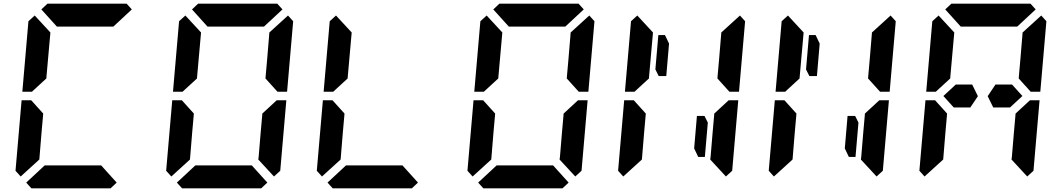

<svg xmlns="http://www.w3.org/2000/svg" viewBox="-20 -1020 5752 1040"><path d="M156 -526 153 -523H101L134 -905L168 -936L253 -844L240 -698L232 -608L231 -595ZM205 -302 193 -156 92 -64 64 -95 97 -477H149L158 -467L214 -405L213 -392ZM204 -969 237 -1000H390H514H666L694 -969L594 -876H587H534H503H379H348H295H288ZM612 -31 579 0H426H302H150L122 -31L222 -124H528Z M972 -526 969 -523H917L950 -905L984 -936L1069 -844L1056 -698L1048 -608L1047 -595ZM1401 -405 1479 -477H1531L1498 -95L1464 -64L1379 -156L1381 -170L1392 -302L1400 -392ZM1021 -302 1009 -156 908 -64 880 -95 913 -477H965L974 -467L1030 -405L1029 -392ZM1020 -969 1053 -1000H1206H1330H1482L1510 -969L1410 -876H1403H1350H1319H1195H1164H1111H1104ZM1428 -31 1395 0H1242H1118H966L938 -31L1038 -124H1344ZM1540 -936 1568 -905 1535 -523H1483L1474 -533L1418 -595L1419 -608L1427 -698L1438 -830L1439 -844Z M1788 -526 1785 -523H1733L1766 -905L1800 -936L1885 -844L1872 -698L1864 -608L1863 -595ZM1837 -302 1825 -156 1724 -64 1696 -95 1729 -477H1781L1790 -467L1846 -405L1845 -392ZM2244 -31 2211 0H2058H1934H1782L1754 -31L1854 -124H2160Z M2604 -526 2601 -523H2549L2582 -905L2616 -936L2701 -844L2688 -698L2680 -608L2679 -595ZM3033 -405 3111 -477H3163L3130 -95L3096 -64L3011 -156L3013 -170L3024 -302L3032 -392ZM2653 -302 2641 -156 2540 -64 2512 -95 2545 -477H2597L2606 -467L2662 -405L2661 -392ZM2652 -969 2685 -1000H2838H2962H3114L3142 -969L3042 -876H3035H2982H2951H2827H2796H2743H2736ZM3060 -31 3027 0H2874H2750H2598L2570 -31L2670 -124H2976ZM3172 -936 3200 -905 3167 -523H3115L3106 -533L3050 -595L3051 -608L3059 -698L3070 -830L3071 -844Z M3814 -356 3798 -170H3762L3740 -216L3755 -392H3796ZM3420 -526 3417 -523H3365L3398 -905L3432 -936L3517 -844L3504 -698L3496 -608L3495 -595ZM3849 -405 3927 -477H3979L3946 -95L3912 -64L3827 -156L3829 -170L3840 -302L3848 -392ZM3469 -302 3457 -156 3356 -64 3328 -95 3361 -477H3413L3422 -467L3478 -405L3477 -392ZM3988 -936 4016 -905 3983 -523H3931L3922 -533L3866 -595L3867 -608L3875 -698L3886 -830L3887 -844ZM3530 -644 3546 -830H3582L3604 -784L3589 -608H3548Z M4630 -356 4614 -170H4578L4556 -216L4571 -392H4612ZM4236 -526 4233 -523H4181L4214 -905L4248 -936L4333 -844L4320 -698L4312 -608L4311 -595ZM4665 -405 4743 -477H4795L4762 -95L4728 -64L4643 -156L4645 -170L4656 -302L4664 -392ZM4285 -302 4273 -156 4172 -64 4144 -95 4177 -477H4229L4238 -467L4294 -405L4293 -392ZM4804 -936 4832 -905 4799 -523H4747L4738 -533L4682 -595L4683 -608L4691 -698L4702 -830L4703 -844ZM4346 -644 4362 -830H4398L4420 -784L4405 -608H4364Z M5462 -562 5518 -500 5451 -438H5391H5360L5330 -499L5372 -562H5402H5416ZM5052 -526 5049 -523H4997L5030 -905L5064 -936L5149 -844L5136 -698L5128 -608L5127 -595ZM5481 -405 5559 -477H5611L5578 -95L5544 -64L5459 -156L5461 -170L5472 -302L5480 -392ZM5101 -302 5089 -156 4988 -64 4960 -95 4993 -477H5045L5054 -467L5110 -405L5109 -392ZM5100 -969 5133 -1000H5286H5410H5562L5590 -969L5490 -876H5483H5430H5399H5275H5244H5191H5184ZM5620 -936 5648 -905 5615 -523H5563L5554 -533L5498 -595L5499 -608L5507 -698L5518 -830L5519 -844ZM5246 -562 5277 -499 5236 -438H5206H5146L5090 -500L5157 -562H5202H5217Z"/></svg>

Font: DSEG14 Classic Mini
Style: Bold Italic
Weight: 700
Italic angle: -5°
Designer: Keshikan(Twitter:@keshinomi_88pro)
Version: Version 0.46